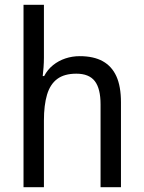

<svg xmlns="http://www.w3.org/2000/svg" viewBox="-20 -780 599 800"><path d="M163 -540Q163 -520 161.5 -500Q160 -480 158 -463H164Q178 -490 201 -508.5Q224 -527 252.5 -536.5Q281 -546 312 -546Q370 -546 408 -525Q446 -504 465 -462Q484 -420 484 -354V0H399V-345Q399 -411 375 -442Q351 -473 298 -473Q248 -473 218.5 -451Q189 -429 176 -385.5Q163 -342 163 -278V0H78V-760H163Z"/></svg>

Font: Noto Sans Thai SemiCondensed
Style: Regular
Weight: 400
Width: 4
Designer: Monotype Design Team
Foundry: Monotype Imaging Inc.
Version: Version 2.001